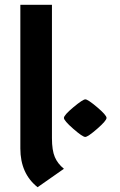

<svg xmlns="http://www.w3.org/2000/svg" viewBox="-20 -770 500 802"><path d="M65 -750H197V-193Q197 -142 209 -114Q221 -86 247 -65L137 12Q65 -45 65 -150ZM336.5 -355Q347 -355 386 -322Q425 -289 425 -277.5Q425 -266 386 -232Q347 -198 336 -198Q325 -198 286 -232Q247 -266 247 -277.5Q247 -289 286.5 -322Q326 -355 336.5 -355Z"/></svg>

Font: Germania One
Style: Regular
Weight: 400
Designer: John Vargas Beltran
Foundry: John Vargas Beltran
Version: Version 1.001